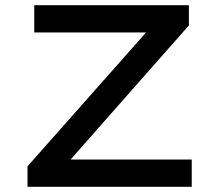

<svg xmlns="http://www.w3.org/2000/svg" viewBox="-20 -720 843 740"><path d="M86 0V-79L559 -613L589 -595H112V-700H708V-622L236 -87L206 -105H719V0Z"/></svg>

Font: Lexend Mega
Style: Regular
Weight: 400
Designer: Bonnie Shaver-Troup, Thomas Jockin
Foundry: Lexend
Version: Version 1.007